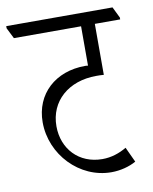

<svg xmlns="http://www.w3.org/2000/svg" viewBox="-99 -678 557 701"><g transform="rotate(-10 179.0 -327.0)"><path d="M258 -31C292 -31 325 -40 350 -54L324 -110C297 -94 267 -84 234 -84C147 -84 89 -147 89 -231C89 -324 161 -387 264 -387C273 -387 282 -387 292 -386V-575H386V-582L366 -623H-28V-615L-8 -575H241V-429C237 -430 233 -430 230 -430C120 -430 42 -359 42 -254C42 -134 140 -31 258 -31Z"/></g></svg>

Font: Noto Serif Devanagari ExtraCondensed Light
Style: Regular
Weight: 300
Width: 2
Designer: Universal Thirst, Indian Type Foundry and the Monotype Design Team
Foundry: Monotype Imaging Inc.
Version: Version 2.004